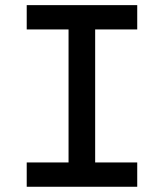

<svg xmlns="http://www.w3.org/2000/svg" viewBox="-20 -713 626 733"><path d="M82 0V-92.8H241.7V-600.6H82V-693.4H503.9V-600.6H343.3V-92.8H503.9V0Z"/></svg>

Font: Cascadia Code NF
Style: Regular
Weight: 400
Monospace: yes
Designer: Aaron Bell
Foundry: Saja Typeworks
Version: Version 2404.023; ttfautohint (v1.8.4)